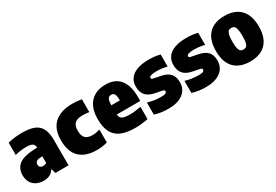

<svg xmlns="http://www.w3.org/2000/svg" viewBox="36 -1316 2999 2084"><g transform="rotate(-30 1535.5 -274.0)"><path d="M505 -314V0H339.5L325.5 -53H317Q280 11 190 11Q138 11 99 -9.8Q60 -30.5 39.2 -67.8Q18.5 -105 18.5 -154Q18.5 -237.5 74 -282.8Q129.5 -328 251.5 -335L307 -338Q305 -362 295 -376Q285 -390 263.2 -396.5Q241.5 -403 204 -403Q172 -403 135 -398Q98 -393 65 -384V-538.5Q105 -548.5 152.8 -553.8Q200.5 -559 244 -559Q338 -559 394.8 -535.5Q451.5 -512 478.2 -458.8Q505 -405.5 505 -314ZM307.5 -144V-227.5L275 -225.5Q245.5 -224 230.8 -211Q216 -198 216 -175Q216 -154 228.5 -142.8Q241 -131.5 262.5 -131.5Q288.5 -131.5 307.5 -144Z M569 -274Q569 -417.5 648.5 -488.2Q728 -559 873.5 -559Q935.5 -559 989 -548.5V-388Q945 -394.5 908 -394.5Q840 -394.5 809.5 -366.5Q779 -338.5 779 -276Q779 -210 807.5 -181.8Q836 -153.5 896.5 -153.5Q917.5 -153.5 939 -157Q960.5 -160.5 989 -168.5V-7.5Q960.5 1.5 926.2 6.2Q892 11 857.5 11Q717 11 643 -60.5Q569 -132 569 -274Z M1528.5 -216H1234Q1236.5 -188 1249 -173Q1261.5 -158 1289 -151.2Q1316.5 -144.5 1366 -144.5Q1422.5 -144.5 1498.5 -160V-6Q1416.5 11 1338 11Q1228.5 11 1160.8 -19.2Q1093 -49.5 1061.2 -112.5Q1029.5 -175.5 1029.5 -277Q1029.5 -365 1059.2 -428.2Q1089 -491.5 1147.2 -525.2Q1205.5 -559 1289.5 -559Q1407.5 -559 1468 -483.8Q1528.5 -408.5 1528.5 -270ZM1233 -332H1340.5Q1340 -371 1334.5 -392.8Q1329 -414.5 1317.8 -423.2Q1306.5 -432 1287.5 -432Q1268 -432 1256.5 -423.2Q1245 -414.5 1239.2 -393Q1233.5 -371.5 1233 -332Z M1582 -14V-165.5Q1618.5 -153.5 1662.2 -147Q1706 -140.5 1751 -140.5Q1788 -140.5 1803.2 -148.2Q1818.5 -156 1818.5 -170.5Q1818.5 -179.5 1813 -184.5Q1807.5 -189.5 1794 -192L1704.5 -210Q1634.5 -223.5 1599.2 -263.8Q1564 -304 1564 -374Q1564 -431 1593.5 -472.5Q1623 -514 1682.5 -536.5Q1742 -559 1829 -559Q1908 -559 1972.5 -542.5V-390.5Q1912 -407.5 1838 -407.5Q1749 -407.5 1749 -375.5Q1749 -367.5 1755 -363Q1761 -358.5 1775 -356L1864.5 -338Q1933.5 -324 1968.5 -286.2Q2003.5 -248.5 2003.5 -176Q2003.5 -118.5 1973.5 -76.2Q1943.5 -34 1887.5 -11.5Q1831.5 11 1755 11Q1657.5 11 1582 -14Z M2052.5 -14V-165.5Q2089 -153.5 2132.8 -147Q2176.5 -140.5 2221.5 -140.5Q2258.5 -140.5 2273.8 -148.2Q2289 -156 2289 -170.5Q2289 -179.5 2283.5 -184.5Q2278 -189.5 2264.5 -192L2175 -210Q2105 -223.5 2069.8 -263.8Q2034.5 -304 2034.5 -374Q2034.5 -431 2064 -472.5Q2093.5 -514 2153 -536.5Q2212.5 -559 2299.5 -559Q2378.5 -559 2443 -542.5V-390.5Q2382.5 -407.5 2308.5 -407.5Q2219.5 -407.5 2219.5 -375.5Q2219.5 -367.5 2225.5 -363Q2231.5 -358.5 2245.5 -356L2335 -338Q2404 -324 2439 -286.2Q2474 -248.5 2474 -176Q2474 -118.5 2444 -76.2Q2414 -34 2358 -11.5Q2302 11 2225.5 11Q2128 11 2052.5 -14Z M2510.5 -272Q2510.5 -414.5 2579.8 -486.8Q2649 -559 2779.5 -559Q2909 -559 2978.5 -486Q3048 -413 3048 -273.5Q3048 -133 2978 -61Q2908 11 2779.5 11Q2651 11 2580.8 -60.8Q2510.5 -132.5 2510.5 -272ZM2842.5 -272Q2842.5 -326.5 2835.5 -356.5Q2828.5 -386.5 2815 -397.8Q2801.5 -409 2779.5 -409Q2757.5 -409 2744 -397.8Q2730.5 -386.5 2723.2 -357Q2716 -327.5 2716 -273.5Q2716 -219.5 2722.8 -190.2Q2729.5 -161 2743.2 -150Q2757 -139 2779.5 -139Q2802 -139 2815.5 -150Q2829 -161 2835.8 -189.8Q2842.5 -218.5 2842.5 -272Z"/></g></svg>

Font: Encode Sans Semi Condensed Black
Style: Regular
Weight: 900
Width: 4
Designer: Multiple Designers
Foundry: Impallari Type
Version: Version 2.000